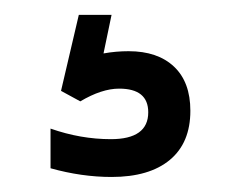

<svg xmlns="http://www.w3.org/2000/svg" viewBox="-20 -20 319 258"><path d="M129.9 217.8Q89.8 217.8 47.9 206.1V152.8Q88.4 167 128.9 167Q179.2 167 179.2 130.9Q179.2 99.1 140.1 99.1Q116.7 99.1 87.9 116.2L62 102.1L85.9 0H129.9L119.1 51.8Q135.7 48.8 152.8 48.8Q191.9 48.8 213.9 69.6Q235.8 90.3 235.8 128.9Q235.8 171.9 208.3 194.8Q180.7 217.8 129.9 217.8Z"/></svg>

Font: LT Wave Text
Style: Regular
Weight: 400
Designer: Daniel Lyons
Version: Version 2.5 (Glyphs App)